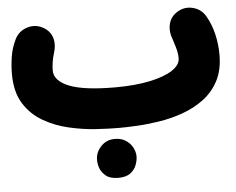

<svg xmlns="http://www.w3.org/2000/svg" viewBox="-49 -448 968 787"><g transform="rotate(-5 435.0 -55.0)"><path d="M9.3 -182.1Q9.3 -217.3 15.1 -253.9Q21 -290.5 37.6 -323.7Q52.7 -354.5 86.2 -365.7Q119.6 -377 150.4 -361.3Q180.7 -346.2 190.4 -316.9Q200.2 -287.6 187.5 -248.5Q183.1 -235.4 180.2 -216.8Q177.2 -198.2 177.2 -182.1Q177.2 -139.2 237.8 -115Q298.3 -90.8 426.8 -90.8Q508.3 -90.8 568.8 -103.5Q629.4 -116.2 662.6 -137.9Q695.8 -159.7 695.8 -187Q695.8 -207.5 688.7 -232.2Q681.6 -256.8 678.7 -264.6Q664.6 -299.3 672.4 -330.6Q680.2 -361.8 710 -378.9Q739.7 -396 773.4 -387Q807.1 -377.9 824.2 -347.7Q843.8 -314 853.8 -272.5Q863.8 -231 863.8 -187Q863.8 -123.5 840.1 -79.1Q816.4 -34.7 777.1 -5.9Q737.8 22.9 689.9 39.8Q642.1 56.6 592.8 64.2Q543.5 71.8 500 74Q456.5 76.2 426.8 76.2Q387.2 76.2 333.3 72.8Q279.3 69.3 222.9 56.4Q166.5 43.5 117.9 15.6Q69.3 -12.2 39.3 -60.1Q9.3 -107.9 9.3 -182.1ZM326.2 198.7Q326.2 168 348.9 143.8Q371.6 119.6 405.8 119.6Q431.2 119.6 448.7 130.4Q466.3 141.1 476.1 156.7Q488.8 176.8 488.8 198.7Q488.8 214.4 481.9 233.4Q475.1 252.4 457.3 266.1Q439.5 279.8 407.2 279.8Q374 279.8 356.7 265.9Q339.4 252 332.5 233.9Q326.2 216.8 326.2 198.7Z"/></g></svg>

Font: Mikhak-DS1-FD Black
Style: Regular
Weight: 900
Designer: Amin Abedi
Version: Version 3.2